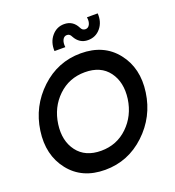

<svg xmlns="http://www.w3.org/2000/svg" viewBox="-170 -1109 1144 1253"><g transform="rotate(-20 402.0 -483.0)"><path d="M529.8 -824.2Q470.7 -824.2 439.9 -880.9Q430.2 -902.8 410.2 -902.8Q390.1 -902.8 380.1 -882.8Q370.1 -862.8 374 -832H298.8Q295.9 -894 330.6 -935.1Q365.2 -976.1 417 -976.1Q478 -976.1 506.8 -918.9Q516.6 -897 538.1 -897Q558.1 -897 568.1 -917Q578.1 -937 573.2 -966.8H647.9Q651.9 -905.8 617.9 -865Q584 -824.2 529.8 -824.2ZM624.5 -101.6Q505.9 9.8 345.9 9.8Q186 9.8 98.6 -101.6Q11.2 -212.9 34.2 -375Q57.1 -537.1 175.5 -648.4Q293.9 -759.8 453.9 -759.8Q613.8 -759.8 701.4 -648.4Q789.1 -537.1 766.1 -375Q743.2 -212.9 624.5 -101.6ZM363.8 -116.2Q472.7 -116.2 548.8 -189.7Q625 -263.2 641.1 -375Q656.2 -487.8 601.6 -561.3Q546.9 -634.8 437 -634.8Q327.1 -634.8 250.5 -561.3Q173.8 -487.8 158.2 -375Q143.1 -263.2 198.5 -189.7Q253.9 -116.2 363.8 -116.2Z"/></g></svg>

Font: Oakes Grotesk
Style: SemiBold Italic
Weight: 600
Designer: Samuel Oakes
Foundry: Samuel Oakes
Version: Version 1.0 | wf-rip DC20170320